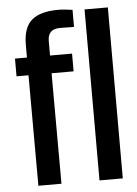

<svg xmlns="http://www.w3.org/2000/svg" viewBox="-56 -852 640 895"><g transform="rotate(-5 264.0 -404.5)"><path d="M87 0 86 -517H30V-600H86V-660Q86 -740 126 -774.5Q166 -809 251 -809Q266 -809 284 -807Q302 -805 317 -803V-723Q302 -723 285.5 -723.5Q269 -724 251 -724Q194 -724 194 -668V-600H297V-517H194L195 0ZM373 0V-800H482V0Z"/></g></svg>

Font: Big Shoulders Display
Style: Bold
Weight: 700
Designer: Patric King
Foundry: XO Type Co
Version: Version 1.000; ttfautohint (v1.8.2)